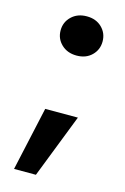

<svg xmlns="http://www.w3.org/2000/svg" viewBox="-102 -565 482 738"><g transform="rotate(15 138.5 -196.5)"><path d="M150 -360Q113 -360 89.5 -382.5Q66 -405 66 -438Q66 -471 89.5 -493.5Q113 -516 150 -516Q187 -516 210 -493.5Q233 -471 233 -438Q233 -405 210 -382.5Q187 -360 150 -360ZM31 123 87 -131H217L118 123Z"/></g></svg>

Font: DM Sans 16pt
Style: Bold
Weight: 700
Version: Version 4.004;gftools[0.9.30]